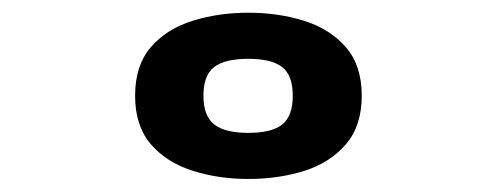

<svg xmlns="http://www.w3.org/2000/svg" viewBox="-20 -726 750 302"><path d="M370.5 -444.5Q323.5 -444.5 282.8 -457.5Q242 -470.5 217.2 -499.2Q192.5 -528 192.5 -575.5Q192.5 -623 217.2 -651.8Q242 -680.5 282.8 -693.2Q323.5 -706 370.5 -706Q418 -706 458.5 -693.2Q499 -680.5 524 -651.8Q549 -623 549 -575.5Q549 -528 524 -499Q499 -470 458.5 -457.2Q418 -444.5 370.5 -444.5ZM370.5 -517Q407.5 -517 424 -530.2Q440.5 -543.5 440.5 -575.5Q440.5 -607.5 423.8 -620.5Q407 -633.5 370.5 -633.5Q333.5 -633.5 316.8 -620.5Q300 -607.5 300 -575.5Q300 -543.5 317 -530.2Q334 -517 370.5 -517Z"/></svg>

Font: League Mono
Style: Bold
Weight: 700
Width: 6
Designer: Tyler Finck
Foundry: The League of Moveable Type / Tyler Finck
Version: Version 2.300;RELEASE